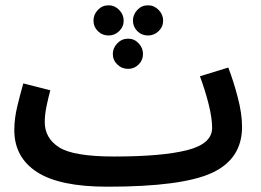

<svg xmlns="http://www.w3.org/2000/svg" viewBox="-20 -684 984 725"><path d="M386 21Q668 21 781 -31.5Q894 -84 894 -205Q894 -255 877.5 -317.5Q861 -380 842 -429L735 -396Q755 -342 768 -290Q781 -238 781 -201Q781 -141 686.5 -117Q592 -93 411 -93ZM385 21 431 -11 411 -93Q258 -93 203.5 -127.5Q149 -162 149 -223Q149 -251 156 -284.5Q163 -318 170 -343L68 -369Q57 -331 45.5 -283.5Q34 -236 34 -193Q34 -90 119.5 -34.5Q205 21 385 21ZM390 -550Q413 -550 430 -566.5Q447 -583 447 -606Q447 -629 430 -646.5Q413 -664 390 -664Q366 -664 349.5 -646.5Q333 -629 333 -606Q333 -583 349.5 -566.5Q366 -550 390 -550ZM539 -550Q562 -550 579 -566.5Q596 -583 596 -606Q596 -629 579 -646.5Q562 -664 539 -664Q515 -664 498.5 -646.5Q482 -629 482 -606Q482 -583 498.5 -566.5Q515 -550 539 -550ZM464 -424Q487 -424 503.5 -440.5Q520 -457 520 -480Q520 -503 503.5 -520.5Q487 -538 464 -538Q440 -538 423 -520.5Q406 -503 406 -480Q406 -457 423 -440.5Q440 -424 464 -424Z"/></svg>

Font: Noto Sans Arabic UI SemiCondensed Semi
Style: Regular
Weight: 600
Width: 4
Designer: Nadine Chahine - Monotype Design Team
Foundry: Monotype Imaging Inc.
Version: Version 1.900